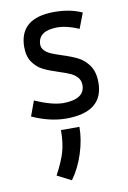

<svg xmlns="http://www.w3.org/2000/svg" viewBox="-89 -543 601 899"><g transform="rotate(-10 212.0 -93.5)"><path d="M42 -25.9 68.4 -97.7Q147 -62.5 202.6 -61.5Q304.2 -63 304.7 -128.4Q304.7 -151.4 291.7 -166Q278.8 -180.7 259.5 -189.5Q240.2 -198.2 206.5 -209Q162.1 -223.1 134.3 -237.1Q106.4 -251 86.7 -278.8Q66.9 -306.6 66.9 -352.5Q68.4 -489.3 233.4 -489.3Q309.1 -489.3 365.2 -463.4L337.4 -390.6Q281.2 -415.5 233.4 -415.5Q146 -414.6 142.6 -352.5Q142.6 -334 154.3 -321.8Q166 -309.6 183.3 -302Q200.7 -294.4 231.9 -284.2Q278.3 -269.5 307.9 -254.6Q337.4 -239.7 358.9 -209.2Q380.4 -178.7 380.4 -128.4Q380.4 12.2 202.6 12.2Q125.5 11.7 42 -25.9ZM111.8 267.1Q144.5 206.1 156.7 163.1Q168.9 120.1 168.9 61H256.8Q256.8 121.6 235.6 187.3Q214.4 252.9 178.7 301.3Z"/></g></svg>

Font: Selawik
Style: Regular
Weight: 400
Designer: Aaron Bell
Foundry: Microsoft Corporation
Version: Version 1.01